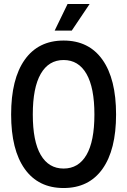

<svg xmlns="http://www.w3.org/2000/svg" viewBox="-20 -930 640 966"><path d="M300 16Q173 16 104.5 -80Q36 -176 36 -354Q36 -533 104.5 -629.5Q173 -726 300 -726Q427 -726 495.5 -629.5Q564 -533 564 -354Q564 -176 495.5 -80Q427 16 300 16ZM300 -82Q375 -82 415 -150.5Q455 -219 455 -354Q455 -489 415 -558.5Q375 -628 300 -628Q225 -628 185 -558.5Q145 -489 145 -354Q145 -219 185 -150.5Q225 -82 300 -82ZM255 -776 320 -910H431L341 -776Z"/></svg>

Font: Geist Mono Medium
Style: Regular
Weight: 500
Monospace: yes
Designer: Basement.studio, Andrés Briganti, Mateo Zaragoza
Foundry: Basement.studio, Vercel, Andrés Briganti, Guido Ferreyra, Mateo Zaragoza
Version: Version 1.500; ttfautohint (v1.8.4.7-5d5b)